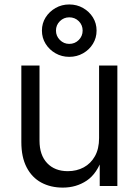

<svg xmlns="http://www.w3.org/2000/svg" viewBox="-20 -834 622 861"><path d="M261.7 7.3Q207 7.3 165 -15.4Q123 -38.1 99.4 -83.7Q75.7 -129.4 75.7 -196.8V-540H157.2V-203.1Q157.2 -138.7 191.4 -102.5Q225.6 -66.4 284.2 -66.4Q323.7 -66.4 355.5 -83.5Q387.2 -100.6 405.8 -133.8Q424.3 -167 424.3 -214.8V-540H506.3V0H427.2V-129.9H440.4Q416 -55.7 369.1 -24.2Q322.3 7.3 261.7 7.3ZM290.5 -579.1Q256.8 -579.1 229 -595Q201.2 -610.8 184.6 -637.5Q168 -664.1 168 -696.8Q168 -729.5 184.6 -755.9Q201.2 -782.2 229 -798.1Q256.8 -814 290.5 -814Q324.7 -814 352.5 -798.1Q380.4 -782.2 396.7 -755.9Q413.1 -729.5 413.1 -696.8Q413.1 -664.1 396.7 -637.5Q380.4 -610.8 352.5 -595Q324.7 -579.1 290.5 -579.1ZM290.5 -637.2Q315.9 -637.2 333.3 -654.8Q350.6 -672.4 350.6 -696.8Q350.6 -721.7 333.3 -739Q315.9 -756.3 290.5 -756.3Q266.1 -756.3 248.5 -739Q231 -721.7 231 -696.8Q231 -672.4 248.5 -654.8Q266.1 -637.2 290.5 -637.2Z"/></svg>

Font: V-Inter
Style: Regular-375
Weight: 375
Designer: Rasmus Andersson
Foundry: rsms
Version: Version 4.000;git-4146feb